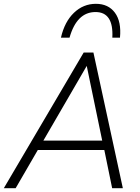

<svg xmlns="http://www.w3.org/2000/svg" viewBox="-43 -985 731 1005"><path d="M-23 0 395 -710H446L600 0H544L503 -200H155L39 0ZM184 -249H492L411 -640ZM545 -788Q552 -922 457 -922Q359 -922 321 -788H276Q295 -871 344 -918Q393 -965 459 -965Q524 -965 558.5 -918.5Q593 -872 585 -788Z"/></svg>

Font: Livvic Light
Style: Italic
Weight: 300
Italic angle: -10°
Designer: Jacques Le Bailly, Baron von Fonthausen
Version: Version 1.001; ttfautohint (v1.8.2)